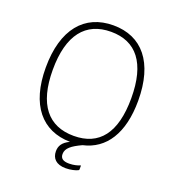

<svg xmlns="http://www.w3.org/2000/svg" viewBox="-158 -857 1046 1147"><g transform="rotate(20 365.5 -283.0)"><path d="M437 3C577 -28 659 -152 659 -360C659 -603 549 -733 367 -733C184 -733 72 -602 72 -358C72 -121 180 7 360 10C315 31 300 58 300 91C300 135 327 167 389 167C421 167 451 159 465 152C469 150 470 149 470 144V125C470 120 468 119 463 122C455 126 429 134 399 134C359 134 343 120 343 93C343 56 375 32 437 3ZM116 -360C116 -582 206 -692 367 -692C527 -692 615 -583 615 -360C615 -138 529 -31 368 -31C206 -31 116 -139 116 -360Z"/></g></svg>

Font: United Sans Thin
Style: Regular
Weight: 100
Designer: Pablo Impallari, Rodrigo Fuenzalida (Modified by Dan O. Williams)
Version: Version 1.000;PS 001.000;hotconv 1.0.88;makeotf.lib2.5.64775